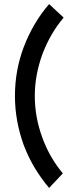

<svg xmlns="http://www.w3.org/2000/svg" viewBox="-20 -819 374 938"><path d="M220 -799Q180 -753 149 -700Q118 -647 96 -589Q53 -475 53 -350Q53 -288 64 -228Q75 -168 96 -110Q118 -52 149 0Q180 52 220 99L287 28Q221 -51 186 -149Q168 -198 159 -248.5Q150 -299 150 -350Q150 -403 159.5 -453.5Q169 -504 187 -554Q206 -604 231.5 -648.5Q257 -693 291 -733Z"/></svg>

Font: Unageo
Style: Medium
Weight: 500
Designer: Richard Sepsi
Foundry: Richard Sepsi
Version: Version 2.000